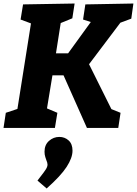

<svg xmlns="http://www.w3.org/2000/svg" viewBox="-26 -727 778 1091"><path d="M720 -621 658 -598 480 -362 607 -107 659 -86 646 0H468L335 -299H272L241 -111L300 -86L286 0H-6L7 -86L73 -108L150 -594L91 -616L105 -702L398 -707L385 -623L319 -596L292 -424H361L490 -602L446 -616L459 -702L732 -707ZM187 299 200 282Q226 249 235 234.5Q244 220 244 208Q244 198 237 182Q236 179 231.5 165.5Q227 152 227 135Q227 96 252.5 73.5Q278 51 311 51Q342 51 364 71Q386 91 386 129Q386 170 352.5 221.5Q319 273 239 344Z"/></svg>

Font: Bitter Pro ExtraBold
Style: Italic
Weight: 800
Italic angle: -9°
Designer: Sol Matas, and Bitter project Authors
Foundry: Sol Matas
Version: Version 1.010